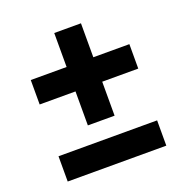

<svg xmlns="http://www.w3.org/2000/svg" viewBox="-119 -762 838 871"><g transform="rotate(-20 299.5 -327.0)"><path d="M538 -490V-372H364V-208H235V-372H62V-490H235V-654H364V-490ZM62 -122H538V0H62Z"/></g></svg>

Font: Montserrat-Bold
Style: Bold
Weight: 700
Version: Version 7.200